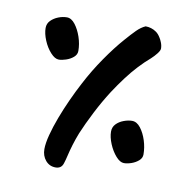

<svg xmlns="http://www.w3.org/2000/svg" viewBox="-66 -769 676 678"><g transform="rotate(10 271.5 -430.0)"><path d="M176 -157Q154 -157 140 -173.5Q126 -190 126 -214Q126 -235 134 -265.5Q142 -296 155 -330.5Q168 -365 184 -400Q200 -435 216 -465Q242 -515 274.5 -562Q307 -609 337 -643Q357 -666 372 -681Q387 -696 403 -703Q413 -703 423 -700Q433 -697 442 -690.5Q451 -684 458 -672Q461 -668 465.5 -657Q470 -646 470 -635Q470 -628 461 -616.5Q452 -605 441 -595Q421 -578 400.5 -556Q380 -534 360.5 -508Q341 -482 322 -453Q297 -414 274.5 -370Q252 -326 237 -290Q228 -267 221.5 -245.5Q215 -224 211 -206.5Q207 -189 203 -177Q197 -157 176 -157ZM121 -534Q107 -534 91.5 -551Q76 -568 66 -592Q56 -616 56 -636Q56 -652 67 -663Q78 -674 93.5 -680Q109 -686 124 -686Q140 -686 153.5 -668.5Q167 -651 175.5 -626Q184 -601 184 -576Q184 -563 173 -553.5Q162 -544 147 -539Q132 -534 121 -534ZM411 -214Q397 -214 382 -231Q367 -248 357 -272Q347 -296 347 -316Q347 -332 357.5 -343Q368 -354 384 -360Q400 -366 414 -366Q431 -366 444.5 -348.5Q458 -331 466 -306Q474 -281 474 -256Q474 -243 463 -233.5Q452 -224 437.5 -219Q423 -214 411 -214Z"/></g></svg>

Font: Noto Sans Thaana
Style: Regular
Weight: 400
Designer: Monotype Design Team
Foundry: Monotype Imaging Inc.
Version: Version 2.001